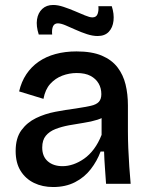

<svg xmlns="http://www.w3.org/2000/svg" viewBox="-20 -740 602 773"><path d="M194 13Q151 13 117 -3.5Q83 -20 63 -52Q43 -84 43 -132Q43 -184 66 -215.5Q89 -247 125 -264.5Q161 -282 203 -290Q245 -298 284 -303Q323 -309 345.5 -314Q368 -319 378 -330Q388 -341 388 -361Q388 -385 377 -404Q366 -423 344.5 -434.5Q323 -446 289 -446Q259 -446 231 -435.5Q203 -425 182.5 -402.5Q162 -380 155 -342L57 -372Q66 -411 86 -441Q106 -471 135.5 -491.5Q165 -512 203.5 -522.5Q242 -533 288 -533Q350 -533 390 -516Q430 -499 453 -469Q476 -439 485.5 -400Q495 -361 495 -316V-212Q495 -180 496.5 -143Q498 -106 500.5 -69.5Q503 -33 506 0H407Q405 -31 402.5 -64Q400 -97 399 -130H385Q371 -92 345.5 -59Q320 -26 282 -6.5Q244 13 194 13ZM232 -71Q253 -71 275 -78.5Q297 -86 318.5 -101Q340 -116 358 -140Q376 -164 389 -197V-285L414 -281Q398 -266 372.5 -258Q347 -250 317 -245.5Q287 -241 257.5 -235.5Q228 -230 203.5 -220.5Q179 -211 164.5 -193.5Q150 -176 150 -146Q150 -110 172.5 -90.5Q195 -71 232 -71ZM373 -595Q353 -595 330 -602.5Q307 -610 285 -620Q263 -630 244 -638Q225 -646 213 -646Q199 -646 193.5 -634Q188 -622 190 -601H136Q125 -635 129 -661.5Q133 -688 150 -704Q167 -720 194 -720Q213 -720 235.5 -712.5Q258 -705 280.5 -695.5Q303 -686 322 -678Q341 -670 352 -670Q368 -670 373 -684Q378 -698 376 -715H430Q440 -684 437 -656.5Q434 -629 418 -612Q402 -595 373 -595Z"/></svg>

Font: Bricolage Grotesque 48pt Condensed ExtraBold Medium
Style: Regular
Weight: 500
Version: Version 1.000;gftools[0.9.30]